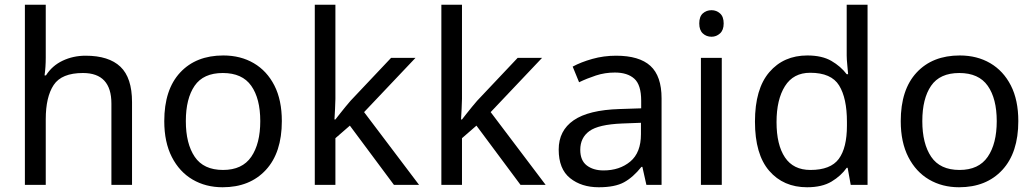

<svg xmlns="http://www.w3.org/2000/svg" viewBox="-20 -780 4370 810"><path d="M173 -537Q173 -497 168 -462H174Q200 -503 244.5 -524Q289 -545 341 -545Q439 -545 488 -498.5Q537 -452 537 -349V0H450V-343Q450 -472 330 -472Q240 -472 206.5 -421.5Q173 -371 173 -277V0H85V-760H173Z M1169 -269Q1169 -136 1101.5 -63Q1034 10 919 10Q848 10 792.5 -22.5Q737 -55 705 -117.5Q673 -180 673 -269Q673 -402 740 -474Q807 -546 922 -546Q995 -546 1050.5 -513.5Q1106 -481 1137.5 -419.5Q1169 -358 1169 -269ZM764 -269Q764 -174 801.5 -118.5Q839 -63 921 -63Q1002 -63 1040 -118.5Q1078 -174 1078 -269Q1078 -364 1040 -418Q1002 -472 920 -472Q838 -472 801 -418Q764 -364 764 -269Z M1395 -363Q1395 -347 1393.5 -321Q1392 -295 1391 -276H1395Q1401 -284 1413 -299Q1425 -314 1437.5 -329.5Q1450 -345 1459 -355L1630 -536H1733L1516 -307L1748 0H1642L1456 -250L1395 -197V0H1308V-760H1395Z M1929 -363Q1929 -347 1927.5 -321Q1926 -295 1925 -276H1929Q1935 -284 1947 -299Q1959 -314 1971.5 -329.5Q1984 -345 1993 -355L2164 -536H2267L2050 -307L2282 0H2176L1990 -250L1929 -197V0H1842V-760H1929Z M2579 -545Q2677 -545 2724 -502Q2771 -459 2771 -365V0H2707L2690 -76H2686Q2651 -32 2612.5 -11Q2574 10 2506 10Q2433 10 2385 -28.5Q2337 -67 2337 -149Q2337 -229 2400 -272.5Q2463 -316 2594 -320L2685 -323V-355Q2685 -422 2656 -448Q2627 -474 2574 -474Q2532 -474 2494 -461.5Q2456 -449 2423 -433L2396 -499Q2431 -518 2479 -531.5Q2527 -545 2579 -545ZM2605 -259Q2505 -255 2466.5 -227Q2428 -199 2428 -148Q2428 -103 2455.5 -82Q2483 -61 2526 -61Q2594 -61 2639 -98.5Q2684 -136 2684 -214V-262Z M2982 -737Q3002 -737 3017.5 -723.5Q3033 -710 3033 -681Q3033 -653 3017.5 -639Q3002 -625 2982 -625Q2960 -625 2945 -639Q2930 -653 2930 -681Q2930 -710 2945 -723.5Q2960 -737 2982 -737ZM3025 -536V0H2937V-536Z M3385 10Q3285 10 3225 -59.5Q3165 -129 3165 -267Q3165 -405 3225.5 -475.5Q3286 -546 3386 -546Q3448 -546 3487.5 -523Q3527 -500 3552 -467H3558Q3557 -480 3554.5 -505.5Q3552 -531 3552 -546V-760H3640V0H3569L3556 -72H3552Q3528 -38 3488 -14Q3448 10 3385 10ZM3399 -63Q3484 -63 3518.5 -109.5Q3553 -156 3553 -250V-266Q3553 -366 3520 -419.5Q3487 -473 3398 -473Q3327 -473 3291.5 -416.5Q3256 -360 3256 -265Q3256 -169 3291.5 -116Q3327 -63 3399 -63Z M4276 -269Q4276 -136 4208.5 -63Q4141 10 4026 10Q3955 10 3899.5 -22.5Q3844 -55 3812 -117.5Q3780 -180 3780 -269Q3780 -402 3847 -474Q3914 -546 4029 -546Q4102 -546 4157.5 -513.5Q4213 -481 4244.5 -419.5Q4276 -358 4276 -269ZM3871 -269Q3871 -174 3908.5 -118.5Q3946 -63 4028 -63Q4109 -63 4147 -118.5Q4185 -174 4185 -269Q4185 -364 4147 -418Q4109 -472 4027 -472Q3945 -472 3908 -418Q3871 -364 3871 -269Z"/></svg>

Font: Noto Sans Old Hungarian
Style: Regular
Weight: 400
Designer: Monotype Design Team
Foundry: Monotype Imaging Inc.
Version: Version 2.005; ttfautohint (v1.8.4.7-5d5b)